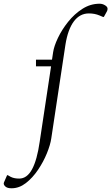

<svg xmlns="http://www.w3.org/2000/svg" viewBox="-141 -770 597 1030"><path d="M-79 240Q-101 240 -111 231.5Q-121 223 -121 214Q-121 210 -116 200L-103 170H-99L-83 179Q-73 184 -61.5 186Q-50 188 -38 188Q4 188 31 138Q58 88 72 -10L133 -414H52V-450H138L144 -490Q149 -523 170 -567Q191 -611 224.5 -653Q258 -695 301 -722.5Q344 -750 393 -750Q408 -750 420 -743Q437 -734 436 -722Q436 -715 432 -708L416 -679H412L393 -687Q367 -698 336 -698Q287 -698 255 -655Q223 -612 210 -530L134 -27Q129 7 110.5 52.5Q92 98 63 141Q34 184 -2 212Q-38 240 -79 240Z"/></svg>

Font: Spectral SC Light
Style: Italic
Weight: 300
Italic angle: -10°
Designer: Jean-Baptiste Levee
Foundry: Production Type
Version: Version 2.001